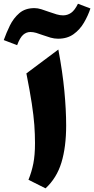

<svg xmlns="http://www.w3.org/2000/svg" viewBox="-111 -1005 506 1032"><path d="M74.2 -961.4Q91.8 -961.4 111.1 -955.3Q130.4 -949.2 153.3 -940.9Q175.3 -933.1 193.6 -927.7Q211.9 -922.4 228 -922.4Q251.5 -922.4 271 -935.8Q290.5 -949.2 308.1 -984.9L375 -959.5Q362.3 -920.9 340.3 -883.3Q318.4 -845.7 284.4 -821.3Q250.5 -796.9 201.2 -796.9Q181.2 -796.9 160.6 -802.7Q140.1 -808.6 118.7 -816.4Q99.6 -823.7 83.3 -828.4Q66.9 -833 52.2 -833Q30.8 -833 13.4 -817.9Q-3.9 -802.7 -19 -762.2L-90.8 -789.6Q-77.1 -828.1 -57.9 -867.7Q-38.6 -907.2 -7.1 -934.3Q24.4 -961.4 74.2 -961.4ZM202.6 -738.8Q225.1 -619.1 234.9 -516.8Q244.6 -414.6 244.6 -330.1Q244.6 -214.8 219.2 -131.3Q193.8 -47.9 133.8 7.3L42 -38.6Q59.1 -80.6 68.1 -125.7Q77.1 -170.9 77.1 -235.8Q77.1 -283.7 73.5 -333.5Q69.8 -383.3 59.8 -449Q49.8 -514.6 30.8 -610.4Z"/></svg>

Font: Pinar-DS3-FD ExtraBold
Style: Regular
Weight: 800
Designer: Amin Abedi
Version: Version 3.000